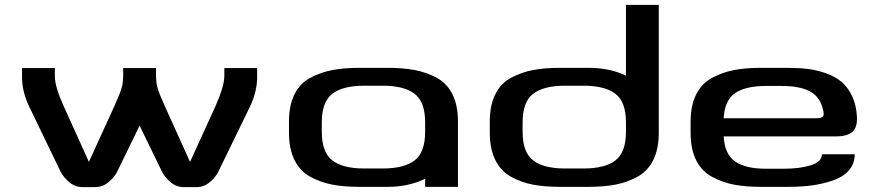

<svg xmlns="http://www.w3.org/2000/svg" viewBox="-20 -763 3580 784"><path d="M228 -61 100 -326Q70 -388 70 -448V-485H204V-452Q204 -409 239 -332L343 -102L448 -332Q449 -335 454.5 -347.5Q460 -360 461.5 -363.5Q463 -367 467.5 -377.5Q472 -388 473 -392.5Q474 -397 477 -406Q480 -415 480.5 -421Q481 -427 482 -435.5Q483 -444 483 -452V-485H617V-452Q617 -444 618 -435.5Q619 -427 619.5 -421Q620 -415 623 -406Q626 -397 627 -392.5Q628 -388 632.5 -377.5Q637 -367 638.5 -363.5Q640 -360 645.5 -347.5Q651 -335 652 -332L756 -102L861 -332Q896 -413 896 -452V-485H1030V-448Q1030 -388 1000 -326L871 -61Q860 -39 836.5 -19Q813 1 782 1H731Q700 1 676.5 -19Q653 -39 642 -61L550 -250L458 -61Q447 -39 423 -19Q399 1 369 1H318Q287 1 263.5 -18.5Q240 -38 228 -61Z M1294 -225Q1294 -141 1337 -108Q1380 -75 1467 -75H1543Q1630 -75 1673 -108Q1716 -141 1716 -225V-263Q1716 -347 1673 -380Q1630 -413 1543 -413H1467Q1380 -413 1337 -380Q1294 -347 1294 -263ZM1850 0H1716V-33Q1648 0 1563 0H1448Q1385 0 1337.5 -9Q1290 -18 1247.5 -41Q1205 -64 1182.5 -109.5Q1160 -155 1160 -221V-267Q1160 -333 1182.5 -378Q1205 -423 1247.5 -445.5Q1290 -468 1337.5 -477Q1385 -486 1448 -486H1563Q1626 -486 1673.5 -477Q1721 -468 1763 -445.5Q1805 -423 1827.5 -378Q1850 -333 1850 -267Z M2536 -743H2670V-221Q2670 -155 2647.5 -109.5Q2625 -64 2582.5 -41Q2540 -18 2492.5 -9Q2445 0 2382 0H2267Q2204 0 2156.5 -9Q2109 -18 2067 -41Q2025 -64 2002.5 -109.5Q1980 -155 1980 -221V-267Q1980 -333 2002.5 -378Q2025 -423 2067 -445.5Q2109 -468 2156.5 -477Q2204 -486 2267 -486H2382Q2471 -486 2536 -454ZM2536 -225V-263Q2536 -347 2493 -380Q2450 -413 2363 -413H2287Q2200 -413 2157 -380Q2114 -347 2114 -263V-225Q2114 -141 2157 -108Q2200 -75 2287 -75H2363Q2450 -75 2493 -108Q2536 -141 2536 -225Z M3393 -206H2935Q2939 -133 2982 -103.5Q3025 -74 3107 -74H3181Q3245 -74 3290.5 -88Q3336 -102 3336 -133H3470Q3470 -94 3446 -67Q3422 -40 3381 -26Q3340 -12 3296 -6Q3252 0 3201 0H3088Q3025 0 2977.5 -9Q2930 -18 2887.5 -41Q2845 -64 2822.5 -109Q2800 -154 2800 -220V-266Q2800 -332 2822.5 -377Q2845 -422 2887.5 -445Q2930 -468 2977.5 -477Q3025 -486 3088 -486H3193Q3240 -486 3278 -481.5Q3316 -477 3353.5 -463.5Q3391 -450 3416.5 -428.5Q3442 -407 3459 -371.5Q3476 -336 3479 -289Q3482 -244 3461 -225Q3440 -206 3393 -206ZM3107 -412Q3025 -412 2982 -383Q2939 -354 2935 -280H3309Q3331 -280 3338.5 -285.5Q3346 -291 3342 -309Q3331 -366 3289 -389Q3247 -412 3173 -412Z"/></svg>

Font: Aneo
Style: Regular
Weight: 400
Designer: Anastasios Pappas
Foundry: Anastasios Pappas
Version: Version 1.000